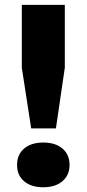

<svg xmlns="http://www.w3.org/2000/svg" viewBox="-20 -760 356 788"><path d="M108 -233 69.5 -482V-740H246V-482L209.5 -233ZM50 -83Q50 -125.5 78.8 -150.2Q107.5 -175 158 -175Q208 -175 236.8 -150Q265.5 -125 265.5 -83Q265.5 -41.5 236.5 -16.5Q207.5 8.5 158 8.5Q108 8.5 79 -16Q50 -40.5 50 -83Z"/></svg>

Font: Encode Sans Semi Expanded
Style: Bold
Weight: 700
Width: 6
Designer: Multiple Designers
Foundry: Impallari Type
Version: Version 2.000